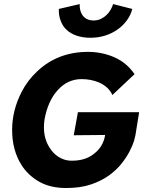

<svg xmlns="http://www.w3.org/2000/svg" viewBox="-20 -934 720 966"><path d="M313.5 12Q232 12 176 -20.5Q120 -53 88 -104Q41 -178.5 41 -280Q41 -379 89 -472Q118.5 -529.5 166.5 -574.5Q270.5 -673 422.5 -673Q493.5 -673 555.5 -645.8Q617.5 -618.5 657 -561L545.5 -456Q526.5 -497.5 478.5 -519Q437.5 -536 391 -536Q319 -536 269 -479Q221 -425.5 204 -333Q201 -313 201 -293.5Q201 -235 229.5 -191Q247 -162 274.8 -144.5Q302.5 -127 334.5 -125.5H342.5Q408 -125.5 450.5 -158.5Q499.5 -194.5 509 -255L351 -253.5L372 -369.5H680L661.5 -254.5L654.5 -225.5Q647.5 -203 632.5 -173.5Q617.5 -144 592 -111.5Q566.5 -79 528.5 -51.5Q490.5 -24 437.5 -6Q384.5 12 313.5 12ZM435 -744Q396.5 -744 365.8 -754.5Q335 -765 314.8 -784Q294.5 -803 285 -830.5Q276 -853.5 276 -881V-889L381 -913.5V-907Q381 -896.5 383 -886.5Q386 -871.5 393.8 -859.2Q401.5 -847 416 -839Q430.5 -831 450.5 -831Q471.5 -831 487.8 -839Q504 -847 516.5 -859Q529 -871 537.2 -886Q545.5 -901 549 -913.5L645.5 -889Q637.5 -857 617.2 -830Q597 -803 569.2 -784Q541.5 -765 507.5 -754.5Q473.5 -744 435 -744Z"/></svg>

Font: Lucymar Sans
Style: Bold Italic
Weight: 700
Italic angle: -10°
Foundry: The League of Moveable Type (original font) / Main changes by Cristiano Sobral with portions from Mirco Monsees
Version: Version 2.00;August 30, 2020;FontCreator 13.0.0.2681 64-bit